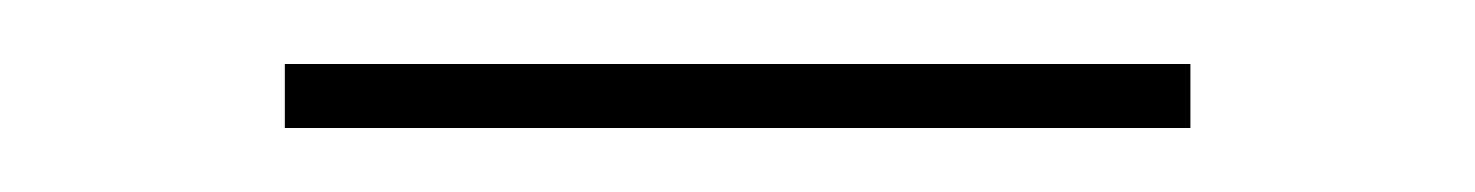

<svg xmlns="http://www.w3.org/2000/svg" viewBox="-20 -301 461 60"><path d="M69 -261V-281H352V-261Z"/></svg>

Font: Raleway Thin
Style: Regular
Weight: 100
Designer: Matt McInerney, Pablo Impallari, Rodrigo Fuenzalida
Foundry: Matt McInerney, Pablo Impallari, Rodrigo Fuenzalida
Version: Version 4.026